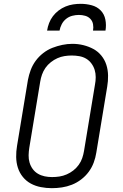

<svg xmlns="http://www.w3.org/2000/svg" viewBox="-20 -975 640 1003"><path d="M251 8Q222 8 193.5 2.5Q165 -3 141 -16Q117 -29 99.5 -50.5Q82 -72 73.5 -98.5Q65 -125 64.5 -154.5Q64 -184 69 -213L126 -558Q131 -584 140.5 -609.5Q150 -635 166.5 -657.5Q183 -680 205.5 -697.5Q228 -715 253.5 -725Q279 -735 305.5 -740.5Q332 -746 358 -746Q388 -746 416 -739Q444 -732 468 -719Q492 -706 509.5 -684.5Q527 -663 535.5 -636.5Q544 -610 544.5 -580.5Q545 -551 540 -522L483 -177Q479 -151 469.5 -125.5Q460 -100 443.5 -77.5Q427 -55 404 -37.5Q381 -20 355.5 -10Q330 0 303.5 4Q277 8 251 8ZM252 -50Q272 -50 291 -53Q310 -56 328.5 -64Q347 -72 363 -84.5Q379 -97 391 -113.5Q403 -130 409.5 -149Q416 -168 419 -187L476 -532Q480 -552 480 -572Q480 -592 474.5 -610Q469 -628 457.5 -643.5Q446 -659 430 -668.5Q414 -678 394.5 -681.5Q375 -685 355 -685Q336 -685 317 -682Q298 -679 280 -671Q262 -663 245.5 -650Q229 -637 217.5 -620.5Q206 -604 199.5 -585.5Q193 -567 190 -548L133 -203Q130 -184 129.5 -164Q129 -144 134.5 -125.5Q140 -107 151 -92Q162 -77 178 -67.5Q194 -58 213 -54Q232 -50 252 -50ZM226 -815Q229 -835 236.5 -854.5Q244 -874 256.5 -890.5Q269 -907 286 -920Q303 -933 322.5 -941Q342 -949 362 -952Q382 -955 402 -955Q431 -955 459 -947.5Q487 -940 506 -920.5Q525 -901 530.5 -872.5Q536 -844 531 -815H466Q469 -832 466 -848.5Q463 -865 452 -876.5Q441 -888 425 -892.5Q409 -897 392 -897Q375 -897 357.5 -892.5Q340 -888 325.5 -876.5Q311 -865 302.5 -848.5Q294 -832 291 -815Z"/></svg>

Font: Iosevka Slab LtExObl
Style: Regular
Weight: 300
Width: 7
Italic angle: -9°
Monospace: yes
Designer: Belleve Invis
Foundry: Belleve Invis
Version: Version 11.1.0; ttfautohint (v1.8.3)